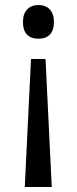

<svg xmlns="http://www.w3.org/2000/svg" viewBox="-20 -566 309 768"><path d="M71.8 -478Q71.8 -510.3 88.4 -528.1Q105 -545.9 133.8 -545.9Q162.6 -545.9 179.2 -528.3Q195.8 -510.7 195.8 -478Q195.8 -445.3 179.9 -428.2Q164.1 -411.1 133.8 -411.1Q103.5 -411.1 87.6 -428Q71.8 -444.8 71.8 -478ZM104 -330.1H162.1L187 182.1H79.1Z"/></svg>

Font: NotoSans
Style: Regular
Weight: 400
Designer: Monotype Design team
Foundry: Monotype Imaging Inc.
Version: Version 1.04; ttfautohint (v1.4.1)